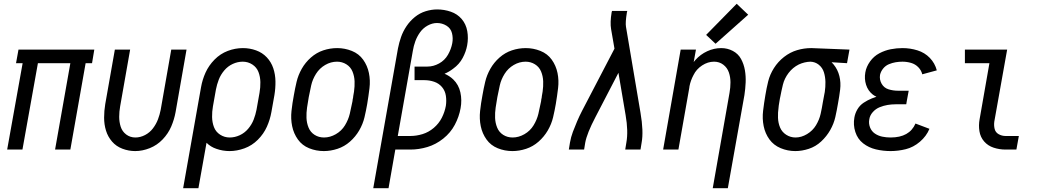

<svg xmlns="http://www.w3.org/2000/svg" viewBox="-20 -793 5540 1018"><path d="M18 0 100 -458H65L78 -530H480L468 -458H434L353 0H272L353 -458H181L99 0Z M697 8Q662 8 629 -4.5Q596 -17 574 -42.5Q552 -68 542 -100.5Q532 -133 532 -169Q532 -205 538 -241L589 -530H670L617 -229Q612 -201 612 -173.5Q612 -146 620 -121Q628 -96 649 -80Q670 -64 698 -64Q724 -64 749 -77Q774 -90 791 -112.5Q808 -135 817.5 -160Q827 -185 832 -211L888 -530H969L911 -199Q904 -160 888 -122.5Q872 -85 842.5 -54Q813 -23 774 -7.5Q735 8 697 8Z M951 205 1030 -241 1046 -331Q1053 -371 1070 -408.5Q1087 -446 1117.5 -477Q1148 -508 1187.5 -523Q1227 -538 1268 -538Q1304 -538 1337.5 -526Q1371 -514 1394.5 -489Q1418 -464 1429 -431Q1440 -398 1440.5 -361.5Q1441 -325 1435 -289L1419 -199Q1412 -159 1395 -121Q1378 -83 1347 -52Q1316 -21 1276 -6.5Q1236 8 1197 8Q1161 8 1127 -4Q1097 -14 1075 -36L1032 205ZM1198 -64Q1225 -64 1251 -76Q1277 -88 1296 -110.5Q1315 -133 1325 -159Q1335 -185 1340 -211L1356 -301Q1361 -329 1360.5 -357.5Q1360 -386 1350.5 -411Q1341 -436 1318 -451Q1295 -466 1267 -466Q1240 -466 1214 -454Q1188 -442 1169 -419.5Q1150 -397 1140 -371Q1130 -345 1125 -319L1109 -229Q1104 -201 1104.5 -172.5Q1105 -144 1114.5 -119Q1124 -94 1147 -79Q1170 -64 1198 -64Z M1697 8Q1656 8 1619 -7Q1582 -22 1559.5 -53.5Q1537 -85 1529 -124Q1521 -163 1525.5 -204.5Q1530 -246 1538 -288Q1544 -323 1552.5 -359Q1561 -395 1580 -428.5Q1599 -462 1628.5 -488Q1658 -514 1694 -526Q1730 -538 1768 -538Q1808 -538 1845.5 -523Q1883 -508 1905.5 -476.5Q1928 -445 1936 -406Q1944 -367 1939 -325.5Q1934 -284 1927 -242Q1921 -207 1912.5 -171Q1904 -135 1884.5 -101.5Q1865 -68 1835.5 -42Q1806 -16 1769.5 -4Q1733 8 1697 8ZM1698 -64Q1730 -64 1760.5 -81.5Q1791 -99 1809 -128.5Q1827 -158 1834.5 -189.5Q1842 -221 1848 -252L1849 -257L1850 -266L1852 -275L1853 -284L1857 -307Q1861 -335 1860 -362Q1859 -389 1849 -413.5Q1839 -438 1816.5 -452Q1794 -466 1767 -466Q1734 -466 1704 -448.5Q1674 -431 1655.5 -401.5Q1637 -372 1630 -340.5Q1623 -309 1617 -278Q1612 -250 1608 -222.5Q1604 -195 1605 -168Q1606 -141 1616 -116.5Q1626 -92 1648 -78Q1670 -64 1698 -64Z M1959 205 2090 -536Q2096 -567 2106.5 -597Q2117 -627 2135.5 -654.5Q2154 -682 2180 -703Q2206 -724 2237 -733.5Q2268 -743 2298 -743Q2335 -743 2370 -731Q2405 -719 2428 -692Q2451 -665 2457.5 -628Q2464 -591 2457 -553Q2451 -519 2433 -485.5Q2415 -452 2383 -429Q2361 -412 2337 -402Q2363 -391 2383 -372Q2412 -344 2421 -303Q2430 -262 2422 -219Q2414 -174 2391.5 -131.5Q2369 -89 2330 -58Q2291 -27 2246 -13.5Q2201 0 2156 0H2076L2040 205ZM2089 -72H2156Q2188 -72 2220.5 -82Q2253 -92 2280 -115Q2307 -138 2322.5 -168.5Q2338 -199 2344 -232Q2348 -259 2344 -285.5Q2340 -312 2323.5 -331.5Q2307 -351 2282 -359.5Q2257 -368 2230 -368H2178V-440H2246Q2278 -440 2308 -456.5Q2338 -473 2355 -502.5Q2372 -532 2378 -564Q2383 -591 2376.5 -617Q2370 -643 2347 -657Q2324 -671 2297 -671Q2272 -671 2247.5 -657.5Q2223 -644 2207 -621.5Q2191 -599 2182 -574Q2173 -549 2169 -524Z M2697 8Q2656 8 2619 -7Q2582 -22 2559.5 -53.5Q2537 -85 2529 -124Q2521 -163 2525.5 -204.5Q2530 -246 2538 -288Q2544 -323 2552.5 -359Q2561 -395 2580 -428.5Q2599 -462 2628.5 -488Q2658 -514 2694 -526Q2730 -538 2768 -538Q2808 -538 2845.5 -523Q2883 -508 2905.5 -476.5Q2928 -445 2936 -406Q2944 -367 2939 -325.5Q2934 -284 2927 -242Q2921 -207 2912.5 -171Q2904 -135 2884.5 -101.5Q2865 -68 2835.5 -42Q2806 -16 2769.5 -4Q2733 8 2697 8ZM2698 -64Q2730 -64 2760.5 -81.5Q2791 -99 2809 -128.5Q2827 -158 2834.5 -189.5Q2842 -221 2848 -252L2849 -257L2850 -266L2852 -275L2853 -284L2857 -307Q2861 -335 2860 -362Q2859 -389 2849 -413.5Q2839 -438 2816.5 -452Q2794 -466 2767 -466Q2734 -466 2704 -448.5Q2674 -431 2655.5 -401.5Q2637 -372 2630 -340.5Q2623 -309 2617 -278Q2612 -250 2608 -222.5Q2604 -195 2605 -168Q2606 -141 2616 -116.5Q2626 -92 2648 -78Q2670 -64 2698 -64Z M2996 0 3002 -37Q3007 -66 3017.5 -94Q3028 -122 3040 -150Q3052 -178 3066 -205L3238 -535L3220 -639Q3214 -674 3223 -728L3225 -735H3306L3304 -728Q3295 -673 3299 -651L3376 -195Q3393 -96 3382 -37L3376 0H3295L3301 -37Q3312 -97 3297 -183L3259 -407L3137 -172Q3092 -86 3083 -37L3077 0Z M3759 205 3848 -301Q3853 -329 3853 -356.5Q3853 -384 3844.5 -409Q3836 -434 3815 -450Q3794 -466 3766 -466Q3733 -466 3702.5 -446Q3672 -426 3657 -395Q3642 -367 3636 -337L3635 -331V-329L3577 0H3496L3589 -530H3670L3658 -464Q3663 -469 3667 -475Q3694 -505 3730 -521.5Q3766 -538 3804 -538Q3837 -538 3865.5 -523Q3894 -508 3909 -480.5Q3924 -453 3929.5 -421Q3935 -389 3933.5 -355.5Q3932 -322 3927 -289L3839 205ZM3774 -561 3724 -608 3886 -773 3947 -715Z M4197 8Q4156 8 4119 -7.5Q4082 -23 4059.5 -54Q4037 -85 4029 -124.5Q4021 -164 4026 -205.5Q4031 -247 4038 -288Q4044 -325 4053 -361.5Q4062 -398 4083.5 -432Q4105 -466 4137 -491Q4169 -516 4206 -527Q4243 -538 4281 -538H4282L4484 -530L4471 -458L4389 -463Q4395 -457 4400 -451Q4422 -424 4430.5 -389.5Q4439 -355 4434.5 -318Q4430 -281 4423 -244Q4417 -208 4409 -172.5Q4401 -137 4382 -103.5Q4363 -70 4334 -43Q4305 -16 4268.5 -4Q4232 8 4197 8ZM4198 -64Q4229 -64 4259 -82Q4289 -100 4306.5 -129Q4324 -158 4331 -189Q4338 -220 4343 -252Q4347 -273 4351 -295L4353 -305Q4357 -332 4356.5 -358.5Q4356 -385 4348.5 -409.5Q4341 -434 4321 -450Q4302 -465 4277 -466Q4245 -465 4215 -451Q4183 -435 4161 -406Q4139 -377 4131 -344Q4123 -311 4117 -279L4115 -270Q4112 -251 4109 -233L4108 -223Q4104 -196 4105 -168.5Q4106 -141 4116 -117Q4126 -93 4148.5 -78.5Q4171 -64 4198 -64Z M4702 8Q4662 8 4624 -1Q4586 -10 4556.5 -33Q4527 -56 4515 -93.5Q4503 -131 4510 -170Q4514 -193 4526.5 -214Q4539 -235 4559.5 -248.5Q4580 -262 4602 -271Q4614 -276 4627 -280Q4616 -285 4607 -292Q4582 -312 4572 -343.5Q4562 -375 4568 -409Q4573 -439 4593 -467Q4613 -495 4642.5 -510.5Q4672 -526 4703 -532Q4734 -538 4765 -538Q4806 -538 4844.5 -526Q4883 -514 4910 -486Q4937 -458 4947 -420L4870 -399Q4865 -420 4849 -436.5Q4833 -453 4810.5 -459.5Q4788 -466 4765 -466Q4747 -466 4729 -463Q4711 -460 4693 -452.5Q4675 -445 4662.5 -429.5Q4650 -414 4646 -396Q4642 -371 4654.5 -349Q4667 -327 4691 -319.5Q4715 -312 4741 -312H4798L4788 -258L4785 -240H4728Q4707 -240 4686 -236.5Q4665 -233 4644 -224.5Q4623 -216 4607.5 -198.5Q4592 -181 4589 -160Q4585 -138 4593 -117.5Q4601 -97 4618.5 -85Q4636 -73 4657.5 -68.5Q4679 -64 4702 -64Q4802 -64 4834 -138L4908 -110Q4892 -71 4857.5 -41.5Q4823 -12 4782.5 -2Q4742 8 4702 8Z M5311 0Q5279 0 5248.5 -10Q5218 -20 5198 -43Q5178 -66 5173 -97.5Q5168 -129 5174 -161L5226 -458H5096V-530H5320L5252 -149Q5249 -129 5253.5 -110Q5258 -91 5275 -81.5Q5292 -72 5311 -72H5382L5369 0Z"/></svg>

Font: Iosevka SS08
Style: Italic
Weight: 400
Italic angle: -10°
Monospace: yes
Designer: Belleve Invis
Foundry: Belleve Invis
Version: 2.1.0; ttfautohint (v1.8.2)